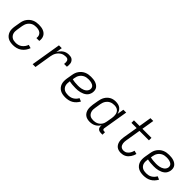

<svg xmlns="http://www.w3.org/2000/svg" viewBox="236 -1927 3128 3128"><g transform="rotate(45 1800.0 -363.5)"><path d="M256 8Q225 8 195 2.5Q165 -3 139.5 -17.5Q114 -32 96 -55Q78 -78 68.5 -106Q59 -134 59 -165.5Q59 -197 64 -228L81 -328Q85 -355 94.5 -382Q104 -409 121.5 -433.5Q139 -458 162 -477Q185 -496 211.5 -507.5Q238 -519 266 -523.5Q294 -528 321 -528Q347 -528 373.5 -524.5Q400 -521 423.5 -512Q447 -503 466.5 -487.5Q486 -472 498 -450Q510 -428 513.5 -402.5Q517 -377 513 -350L512 -344H447V-348Q452 -376 443.5 -401Q435 -426 415.5 -442Q396 -458 370 -464Q344 -470 317 -470Q297 -470 276 -466.5Q255 -463 236 -453.5Q217 -444 200.5 -429Q184 -414 172.5 -396Q161 -378 154.5 -358Q148 -338 144 -318L128 -218Q124 -196 124 -174Q124 -152 130 -132Q136 -112 149 -95.5Q162 -79 179.5 -68.5Q197 -58 218 -54Q239 -50 262 -50Q289 -50 317 -57.5Q345 -65 369 -83Q393 -101 410.5 -126Q428 -151 437 -178L496 -161Q483 -124 459.5 -91Q436 -58 403.5 -35Q371 -12 332.5 -2Q294 8 256 8Z M704 0 790 -520H855L837 -412Q850 -437 869 -459.5Q888 -482 911 -498Q934 -514 961 -521Q988 -528 1014 -528Q1035 -528 1055 -524Q1075 -520 1090 -509Q1105 -498 1115.5 -481.5Q1126 -465 1129.5 -445.5Q1133 -426 1132 -405.5Q1131 -385 1128 -365H1063Q1065 -377 1065.5 -389Q1066 -401 1065 -413Q1064 -425 1060 -436Q1056 -447 1047.5 -455Q1039 -463 1028 -466.5Q1017 -470 1005 -470Q983 -470 959.5 -465.5Q936 -461 915 -449Q894 -437 876.5 -419.5Q859 -402 847 -381.5Q835 -361 828 -338.5Q821 -316 817 -294L769 0Z M1461 8Q1430 8 1399.5 2.5Q1369 -3 1343 -17Q1317 -31 1298 -54Q1279 -77 1269.5 -105Q1260 -133 1259.5 -164.5Q1259 -196 1264 -228L1281 -328Q1285 -355 1294.5 -382Q1304 -409 1321.5 -433.5Q1339 -458 1362 -477Q1385 -496 1412 -507.5Q1439 -519 1466.5 -523.5Q1494 -528 1522 -528Q1548 -528 1573.5 -525.5Q1599 -523 1623 -515.5Q1647 -508 1668 -494.5Q1689 -481 1703 -461.5Q1717 -442 1721 -416.5Q1725 -391 1721 -365Q1717 -340 1704.5 -315.5Q1692 -291 1671 -273.5Q1650 -256 1625 -245Q1600 -234 1574.5 -227.5Q1549 -221 1524 -219Q1499 -217 1474 -217Q1437 -217 1401 -220Q1365 -223 1330 -231L1328 -219Q1324 -196 1324.5 -173.5Q1325 -151 1331 -131Q1337 -111 1350.5 -94.5Q1364 -78 1382 -68Q1400 -58 1422 -54Q1444 -50 1467 -50Q1491 -50 1516 -55Q1541 -60 1564 -73.5Q1587 -87 1605.5 -106.5Q1624 -126 1635 -149L1691 -126Q1674 -95 1649.5 -68Q1625 -41 1594 -23.5Q1563 -6 1528.5 1Q1494 8 1461 8ZM1473 -274Q1491 -274 1510 -275.5Q1529 -277 1547 -281Q1565 -285 1583 -292Q1601 -299 1617 -310.5Q1633 -322 1644 -339Q1655 -356 1658 -374Q1660 -391 1656.5 -406.5Q1653 -422 1642 -433.5Q1631 -445 1617 -452Q1603 -459 1587.5 -463Q1572 -467 1555.5 -468.5Q1539 -470 1522 -470Q1502 -470 1480.5 -466.5Q1459 -463 1439.5 -454Q1420 -445 1403 -430.5Q1386 -416 1373.5 -397.5Q1361 -379 1354.5 -359Q1348 -339 1345 -319L1340 -289Q1371 -281 1405 -277.5Q1439 -274 1473 -274Z M2024 8Q1995 8 1967.5 1Q1940 -6 1918.5 -22Q1897 -38 1883 -62Q1869 -86 1863.5 -113.5Q1858 -141 1859 -170Q1860 -199 1864 -228L1881 -328Q1885 -353 1893 -378.5Q1901 -404 1914.5 -427.5Q1928 -451 1948 -471Q1968 -491 1991.5 -504Q2015 -517 2041.5 -522.5Q2068 -528 2093 -528Q2122 -528 2150.5 -521Q2179 -514 2200 -497.5Q2221 -481 2234.5 -457Q2248 -433 2255 -405L2274 -520H2339L2267 -87Q2266 -80 2267 -72.5Q2268 -65 2272.5 -60Q2277 -55 2284 -52.5Q2291 -50 2298 -50H2321V8H2288Q2268 8 2249.5 3Q2231 -2 2218.5 -15.5Q2206 -29 2202.5 -48Q2199 -67 2202 -87L2203 -92Q2189 -69 2169.5 -49Q2150 -29 2126 -16Q2102 -3 2075.5 2.5Q2049 8 2024 8ZM2048 -50Q2068 -50 2088 -53.5Q2108 -57 2127 -65.5Q2146 -74 2162.5 -87.5Q2179 -101 2191 -118.5Q2203 -136 2210 -155.5Q2217 -175 2220 -195L2237 -295Q2240 -316 2240.5 -338Q2241 -360 2237 -380Q2233 -400 2222.5 -418Q2212 -436 2196 -448Q2180 -460 2159.5 -465Q2139 -470 2118 -470Q2098 -470 2077 -466.5Q2056 -463 2036.5 -453.5Q2017 -444 2000.5 -429Q1984 -414 1972.5 -396Q1961 -378 1954.5 -358.5Q1948 -339 1944 -318L1928 -218Q1924 -197 1923.5 -176Q1923 -155 1928 -135.5Q1933 -116 1943.5 -99Q1954 -82 1970 -70.5Q1986 -59 2006.5 -54.5Q2027 -50 2048 -50Z M2742 8Q2715 8 2690 1.5Q2665 -5 2645.5 -20Q2626 -35 2613.5 -57Q2601 -79 2595.5 -104Q2590 -129 2591 -156Q2592 -183 2596 -210L2638 -462H2518V-520H2648L2683 -735H2748L2713 -520H2921V-462H2703L2660 -200Q2657 -182 2656 -164.5Q2655 -147 2657.5 -130.5Q2660 -114 2666.5 -98.5Q2673 -83 2685 -71.5Q2697 -60 2713 -55Q2729 -50 2747 -50Q2762 -50 2777.5 -54.5Q2793 -59 2806.5 -68Q2820 -77 2831.5 -90Q2843 -103 2851 -117Q2859 -131 2865 -146Q2871 -161 2875 -177L2934 -161Q2929 -139 2919.5 -118Q2910 -97 2897 -77.5Q2884 -58 2867 -41Q2850 -24 2829 -13Q2808 -2 2785.5 3Q2763 8 2742 8Z M3261 8Q3230 8 3199.5 2.5Q3169 -3 3143 -17Q3117 -31 3098 -54Q3079 -77 3069.5 -105Q3060 -133 3059.5 -164.5Q3059 -196 3064 -228L3081 -328Q3085 -355 3094.5 -382Q3104 -409 3121.5 -433.5Q3139 -458 3162 -477Q3185 -496 3212 -507.5Q3239 -519 3266.5 -523.5Q3294 -528 3322 -528Q3348 -528 3373.5 -525.5Q3399 -523 3423 -515.5Q3447 -508 3468 -494.5Q3489 -481 3503 -461.5Q3517 -442 3521 -416.5Q3525 -391 3521 -365Q3517 -340 3504.5 -315.5Q3492 -291 3471 -273.5Q3450 -256 3425 -245Q3400 -234 3374.5 -227.5Q3349 -221 3324 -219Q3299 -217 3274 -217Q3237 -217 3201 -220Q3165 -223 3130 -231L3128 -219Q3124 -196 3124.5 -173.5Q3125 -151 3131 -131Q3137 -111 3150.5 -94.5Q3164 -78 3182 -68Q3200 -58 3222 -54Q3244 -50 3267 -50Q3291 -50 3316 -55Q3341 -60 3364 -73.5Q3387 -87 3405.5 -106.5Q3424 -126 3435 -149L3491 -126Q3474 -95 3449.5 -68Q3425 -41 3394 -23.5Q3363 -6 3328.5 1Q3294 8 3261 8ZM3273 -274Q3291 -274 3310 -275.5Q3329 -277 3347 -281Q3365 -285 3383 -292Q3401 -299 3417 -310.5Q3433 -322 3444 -339Q3455 -356 3458 -374Q3460 -391 3456.5 -406.5Q3453 -422 3442 -433.5Q3431 -445 3417 -452Q3403 -459 3387.5 -463Q3372 -467 3355.5 -468.5Q3339 -470 3322 -470Q3302 -470 3280.5 -466.5Q3259 -463 3239.5 -454Q3220 -445 3203 -430.5Q3186 -416 3173.5 -397.5Q3161 -379 3154.5 -359Q3148 -339 3145 -319L3140 -289Q3171 -281 3205 -277.5Q3239 -274 3273 -274Z"/></g></svg>

Font: Iosevka Light Extended
Style: Italic
Weight: 300
Width: 7
Italic angle: -9°
Monospace: yes
Designer: Belleve Invis
Foundry: Belleve Invis
Version: Version 32.5.0; ttfautohint (v1.8.4)